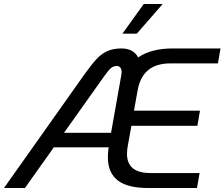

<svg xmlns="http://www.w3.org/2000/svg" viewBox="-34 -943 1126 963"><path d="M656 -488 638 -388H969L956 -312H625L607 -212Q603 -192 603 -171Q603 -123 632.5 -99Q662 -75 723 -75H967L954 0H710Q604 0 555.5 -39Q507 -78 507 -154Q507 -180 511 -204H236L91 0H-14L386 -565Q423 -617 448 -644.5Q473 -672 503 -686Q533 -700 575 -700Q635 -700 659 -655Q724 -700 833 -700H1072L1059 -625H820Q679 -625 656 -488ZM287 -277H523L574 -564L576 -580Q576 -596 569.5 -604Q563 -612 553 -612Q535 -612 523 -602Q511 -592 491 -564ZM687 -923H782L652 -774H580Z"/></svg>

Font: KoHo Medium
Style: Italic
Weight: 500
Italic angle: -10°
Designer: Cadson Demak & Katatrad Team
Foundry: Cadson Demak Co.,Ltd.
Version: Version 1.000